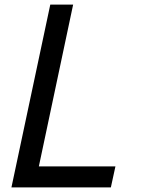

<svg xmlns="http://www.w3.org/2000/svg" viewBox="-20 -820 640 840"><path d="M30 0 200 -800H300L150 -92H485L465 0Z"/></svg>

Font: Victor Mono Thin
Style: Bold Italic
Weight: 700
Italic angle: -12°
Monospace: yes
Version: Version 1.561;gftools[0.9.30]